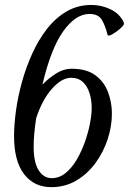

<svg xmlns="http://www.w3.org/2000/svg" viewBox="-20 -752 524 780"><path d="M188 8.3Q118.7 8.3 77.9 -44.4Q37.1 -97.2 37.1 -199.7Q37.1 -245.6 44.9 -302.5Q52.7 -359.4 69.3 -419.2Q85.9 -479 111.3 -534.9Q136.7 -590.8 171.4 -635.3Q206.1 -679.7 251 -705.8Q295.9 -731.9 351.1 -731.9Q392.1 -731.9 429.2 -714.1Q466.3 -696.3 482.4 -661.6Q485.8 -655.3 479.5 -647Q473.1 -638.7 455.1 -625Q417.5 -598.1 416.5 -612.3Q407.7 -647.9 393.6 -671.6Q379.4 -695.3 343.3 -695.3Q287.6 -695.3 237.3 -625.5Q187 -555.7 152.3 -408.2Q176.3 -433.1 207 -452.9Q237.8 -472.7 271.5 -472.7Q332 -472.7 367.7 -446Q403.3 -419.4 418.9 -377.7Q434.6 -335.9 434.6 -290.5Q434.6 -239.3 417.5 -186.8Q400.4 -134.3 368.2 -90.1Q335.9 -45.9 290.5 -18.8Q245.1 8.3 188 8.3ZM189.9 -28.3Q220.7 -28.3 246.1 -48.8Q271.5 -69.3 291.3 -102.8Q311 -136.2 324.7 -174.8Q338.4 -213.4 345.5 -250.2Q352.5 -287.1 352.5 -314Q352.5 -345.7 343.8 -373.5Q335 -401.4 316.7 -418.7Q298.3 -436 269 -436Q230.5 -436 190.7 -390.9Q150.9 -345.7 127 -272Q121.6 -237.3 119.1 -208.3Q116.7 -179.2 116.7 -155.8Q116.7 -92.3 137 -60.3Q157.2 -28.3 189.9 -28.3Z"/></svg>

Font: Dai Banna SIL
Style: Italic
Weight: 400
Italic angle: -11°
Designer: Victor Gaultney
Foundry: SIL International
Version: Version 4.000